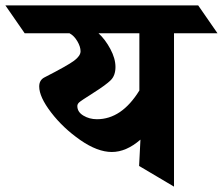

<svg xmlns="http://www.w3.org/2000/svg" viewBox="-112 -695 830 715"><path d="M536 -571V0L406 -77L411 -175Q358 -129 304.5 -129Q251 -129 187 -173.5Q123 -218 78.5 -276Q34 -334 34 -373Q34 -397 54 -407Q140 -451 164 -469Q188 -487 188 -504Q188 -521 176 -541.5Q164 -562 147 -571H-20L-92 -675H626L698 -571ZM249 -251Q341 -251 407 -358V-571H255Q280 -548 299 -512.5Q318 -477 318 -445.5Q318 -414 300.5 -396.5Q283 -379 235.5 -349Q188 -319 182 -313Q176 -307 176 -300Q176 -278 198.5 -264.5Q221 -251 249 -251Z"/></svg>

Font: Halant
Style: Bold
Weight: 700
Designer: Hitesh Malaviya (Devanagari), Satya Rajpurohit (Latin)
Foundry: Indian Type Foundry
Version: Version 1.101;PS 1.0;hotconv 1.0.78;makeotf.lib2.5.61930; tt